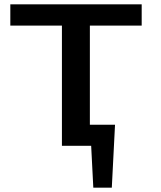

<svg xmlns="http://www.w3.org/2000/svg" viewBox="-20 -678 747 893"><path d="M398 -559V-98H515L500 195H414L404 0H268V-559H28V-658H639V-559Z"/></svg>

Font: Ysabeau SC
Style: Bold
Weight: 700
Designer: Christian Thalmann (Catharsis Fonts)
Version: Version 0.003